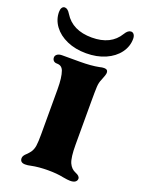

<svg xmlns="http://www.w3.org/2000/svg" viewBox="-145 -728 606 803"><g transform="rotate(20 157.5 -327.0)"><path d="M47 -10Q47 -16 51 -22Q55 -28 61 -33Q71 -43 76 -50Q85 -63 87.5 -80.5Q90 -98 90 -130V-332Q90 -385 80 -412Q76 -422 69 -427Q62 -432 50 -432Q41 -432 35.5 -437.5Q30 -443 30 -452Q30 -460 37.5 -466Q45 -472 60 -472H138Q188 -472 223 -479Q234 -482 243 -482Q260 -482 260 -467Q260 -458 249 -432Q242 -417 241 -397.5Q240 -378 240 -332V-140Q240 -83 250 -60Q260 -38 280 -30Q300 -22 300 -10Q300 -1 292.5 4.5Q285 10 270 10Q259 10 237 6Q209 0 169 0Q127 0 94 7Q82 10 70 10Q47 10 47 -10ZM-15 -638Q-15 -650 -10.5 -657Q-6 -664 2 -664Q15 -664 27 -644Q64 -584 150 -584Q235 -584 271 -644Q283 -664 297 -664Q305 -664 310 -657Q315 -650 315 -638Q315 -604 294 -575.5Q273 -547 235.5 -530.5Q198 -514 150 -514Q102 -514 64.5 -530.5Q27 -547 6 -575.5Q-15 -604 -15 -638Z"/></g></svg>

Font: Raigarh
Style: Bold
Weight: 700
Designer: jaikishan Patel
Foundry: MagicType
Version: Version 1.000